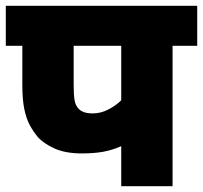

<svg xmlns="http://www.w3.org/2000/svg" viewBox="-20 -642 700 662"><path d="M575 -484V0H398V-138Q366 -124 334.5 -118.5Q303 -113 262 -113Q205 -113 167 -130.5Q129 -148 110 -170Q95 -188 83 -210Q71 -232 64 -265Q57 -298 57 -349V-484H0V-622H660V-484ZM398 -484H234V-349Q234 -312 237.5 -294.5Q241 -277 252 -266Q259 -259 270.5 -255Q282 -251 300 -251Q327 -251 352.5 -264Q378 -277 398 -296Z"/></svg>

Font: Noto Sans Black
Style: Regular
Weight: 900
Designer: Monotype Design Team
Foundry: Monotype Imaging Inc.
Version: Version 2.007